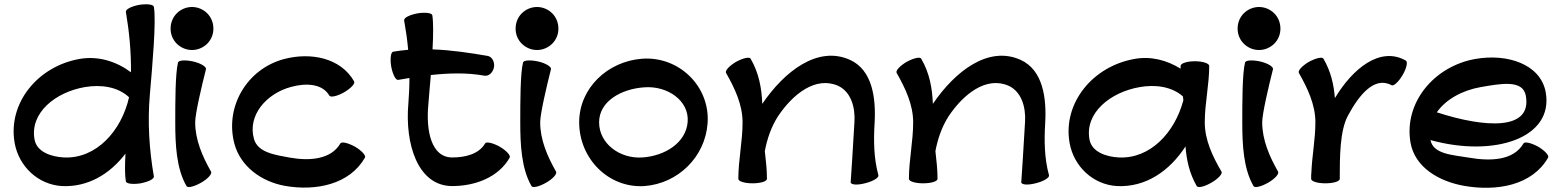

<svg xmlns="http://www.w3.org/2000/svg" viewBox="-20 -844 7374 906"><path d="M574 -788C590 -694 599 -599 598 -503C528 -555 443 -581 356 -566C160 -532 16 -359 49 -170C69 -58 160 27 272 34C394 40 498 -22 572 -119C569 -62 569 -14 574 12C576 23 607 27 644 21C680 14 709 0 706 -12C684 -138 676 -268 687 -396C699 -535 718 -747 706 -812C704 -823 673 -827 636 -821C600 -814 572 -800 574 -788ZM282 -101C220 -104 153 -128 143 -186C120 -311 241 -409 380 -433C456 -446 536 -435 589 -385C553 -226 434 -94 282 -101Z M987 -709C987 -736 977 -762 958 -781C939 -800 913 -811 886 -811C859 -811 833 -800 814 -781C795 -762 785 -736 785 -709C785 -682 795 -657 814 -638C833 -619 859 -608 886 -608C913 -608 939 -619 958 -638C977 -657 987 -682 987 -709ZM820 -549C807 -497 807 -361 807 -267C807 -163 812 -49 860 34C865 44 896 37 929 18C961 0 982 -24 976 -34C935 -106 901 -184 901 -267C901 -307 931 -435 952 -518C954 -529 927 -546 891 -554C854 -562 823 -560 820 -549Z M1651 -460C1588 -571 1446 -599 1319 -565C1145 -518 1040 -340 1086 -166C1115 -58 1214 13 1324 33C1471 59 1630 26 1702 -100C1708 -110 1687 -133 1655 -152C1622 -170 1591 -177 1586 -167C1542 -91 1440 -84 1349 -100C1278 -113 1195 -124 1178 -190C1148 -300 1237 -403 1354 -434C1423 -453 1501 -450 1534 -393C1540 -383 1571 -390 1603 -408C1636 -427 1657 -450 1651 -460Z M1859 -467C1876 -470 1894 -473 1912 -476C1912 -434 1910 -395 1907 -356C1890 -165 1951 34 2114 34C2222 34 2332 -7 2385 -100C2391 -110 2370 -133 2338 -152C2305 -170 2274 -177 2269 -167C2239 -116 2174 -101 2114 -101C2014 -101 1990 -229 2001 -348C2004 -391 2009 -440 2013 -490C2097 -499 2182 -502 2265 -487C2286 -483 2306 -501 2311 -527C2315 -552 2302 -576 2282 -580C2195 -595 2108 -608 2021 -611C2025 -681 2025 -742 2020 -772C2018 -783 1987 -787 1950 -781C1913 -774 1885 -760 1887 -748C1895 -702 1902 -656 1906 -609C1882 -607 1859 -604 1835 -600C1824 -598 1820 -566 1826 -530C1833 -493 1847 -465 1859 -467Z M2615 -709C2615 -736 2605 -762 2586 -781C2567 -800 2541 -811 2514 -811C2487 -811 2461 -800 2442 -781C2423 -762 2413 -736 2413 -709C2413 -682 2423 -657 2442 -638C2461 -619 2487 -608 2514 -608C2541 -608 2567 -619 2586 -638C2605 -657 2615 -682 2615 -709ZM2448 -549C2435 -497 2435 -361 2435 -267C2435 -163 2440 -49 2488 34C2493 44 2524 37 2557 18C2589 0 2610 -24 2604 -34C2563 -106 2529 -184 2529 -267C2529 -307 2559 -435 2580 -518C2582 -529 2555 -546 2519 -554C2482 -562 2451 -560 2448 -549Z M3021 34C3180 22 3308 -104 3319 -263C3331 -436 3185 -579 3011 -567C2847 -555 2713 -428 2713 -267C2713 -95 2852 45 3021 34ZM2807 -267C2807 -366 2912 -425 3021 -432C3130 -440 3232 -369 3225 -270C3218 -170 3117 -108 3011 -101C2905 -94 2807 -166 2807 -267Z M3406 -500C3447 -428 3484 -350 3484 -267C3484 -177 3464 -89 3464 0C3464 12 3494 21 3531 21C3569 21 3599 12 3599 0C3599 -44 3594 -87 3589 -131C3600 -189 3619 -245 3651 -295C3721 -400 3829 -486 3935 -439C3995 -411 4016 -339 4012 -270C4007 -173 3994 18 3994 17C3997 29 4029 30 4065 20C4101 11 4128 -6 4125 -17C4103 -97 4102 -181 4107 -263C4114 -383 4096 -513 3992 -561C3839 -631 3681 -507 3577 -354C3574 -427 3562 -498 3522 -567C3517 -577 3486 -570 3453 -552C3421 -533 3400 -510 3406 -500Z M4211 -500C4252 -428 4289 -350 4289 -267C4289 -177 4269 -89 4269 0C4269 12 4299 21 4336 21C4374 21 4404 12 4404 0C4404 -44 4399 -87 4394 -131C4405 -189 4424 -245 4456 -295C4526 -400 4634 -486 4740 -439C4800 -411 4821 -339 4817 -270C4812 -173 4799 18 4799 17C4802 29 4834 30 4870 20C4906 11 4933 -6 4930 -17C4908 -97 4907 -181 4912 -263C4919 -383 4901 -513 4797 -561C4644 -631 4486 -507 4382 -354C4379 -427 4367 -498 4327 -567C4322 -577 4291 -570 4258 -552C4226 -533 4205 -510 4211 -500Z M5744 -34C5702 -106 5665 -183 5665 -267C5665 -356 5686 -444 5686 -533C5686 -545 5655 -555 5618 -555C5581 -555 5551 -545 5551 -533C5551 -529 5551 -525 5551 -520C5486 -560 5411 -580 5334 -566C5138 -532 4994 -359 5027 -170C5047 -58 5138 27 5250 34C5386 41 5499 -37 5574 -153C5579 -90 5592 -27 5627 34C5633 44 5664 37 5696 18C5728 0 5750 -24 5744 -34ZM5260 -101C5198 -104 5131 -128 5121 -186C5098 -311 5219 -409 5358 -433C5431 -446 5509 -436 5562 -389C5563 -383 5563 -377 5564 -371C5524 -219 5408 -94 5260 -101Z M6022 -709C6022 -736 6012 -762 5993 -781C5974 -800 5948 -811 5921 -811C5894 -811 5868 -800 5849 -781C5830 -762 5820 -736 5820 -709C5820 -682 5830 -657 5849 -638C5868 -619 5894 -608 5921 -608C5948 -608 5974 -619 5993 -638C6012 -657 6022 -682 6022 -709ZM5855 -549C5842 -497 5842 -361 5842 -267C5842 -163 5847 -49 5895 34C5900 44 5931 37 5964 18C5996 0 6017 -24 6011 -34C5970 -106 5936 -184 5936 -267C5936 -307 5966 -435 5987 -518C5989 -529 5962 -546 5926 -554C5889 -562 5858 -560 5855 -549Z M6302 0C6302 -102 6302 -228 6341 -299C6392 -394 6465 -486 6546 -442C6556 -436 6579 -457 6598 -489C6617 -521 6624 -552 6614 -558C6493 -627 6363 -521 6279 -381C6274 -445 6260 -507 6225 -567C6220 -577 6189 -570 6156 -552C6124 -533 6103 -510 6109 -500C6150 -428 6187 -350 6187 -267C6187 -187 6171 -108 6168 -29C6167 -22 6167 -16 6167 -9C6167 -8 6167 -8 6167 -8C6167 -7 6167 -6 6167 -4C6167 -4 6167 -3 6167 -1C6167 -1 6167 -1 6167 0C6167 12 6197 21 6234 21C6272 21 6302 12 6302 0Z M7285 -100C7291 -110 7270 -133 7238 -152C7205 -170 7174 -177 7169 -167C7121 -85 7011 -83 6912 -100C6837 -113 6744 -115 6730 -183C7031 -100 7312 -192 7274 -408C7250 -542 7092 -592 6943 -566C6747 -532 6603 -359 6636 -170C6657 -54 6770 12 6889 33C7043 60 7210 31 7285 -100ZM6967 -433C7060 -449 7167 -470 7180 -392C7210 -227 6988 -240 6760 -314C6802 -375 6881 -418 6967 -433Z"/></svg>

Font: Nupuram Expanded Bold
Style: Regular
Weight: 700
Width: 7
Designer: Santhosh Thottingal (santhosh.thottingal@gmail.com)
Foundry: SMC
Version: Version 1.000